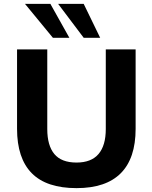

<svg xmlns="http://www.w3.org/2000/svg" viewBox="-20 -960 786 991"><path d="M375 11Q220 11 144 -66Q68 -143 68 -295V-705H224V-294Q224 -209 260.5 -165Q297 -121 375 -121Q451 -121 488.5 -165Q526 -209 526 -294V-705H680V-295Q680 -143 603.5 -66Q527 11 375 11ZM412 -765 280 -940H412L497 -765ZM253 -765 109 -940H240L338 -765Z"/></svg>

Font: Mulish ExtraLight ExtraBold
Style: Regular
Weight: 800
Version: Version 3.603